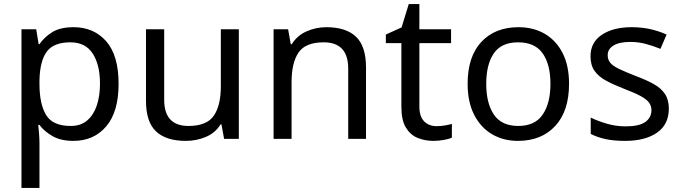

<svg xmlns="http://www.w3.org/2000/svg" viewBox="-20 -679 3336 939"><path d="M340 -546Q439 -546 499.5 -477Q560 -408 560 -269Q560 -132 499.5 -61Q439 10 339 10Q277 10 236.5 -13.5Q196 -37 173 -68H167Q169 -51 171 -25Q173 1 173 20V240H85V-536H157L169 -463H173Q197 -498 236 -522Q275 -546 340 -546ZM324 -472Q242 -472 208.5 -426Q175 -380 173 -286V-269Q173 -170 205.5 -116.5Q238 -63 326 -63Q375 -63 406.5 -90Q438 -117 453.5 -163.5Q469 -210 469 -270Q469 -362 433.5 -417Q398 -472 324 -472Z M1148 -536V0H1076L1063 -71H1059Q1033 -29 987 -9.5Q941 10 889 10Q792 10 743 -36.5Q694 -83 694 -185V-536H783V-191Q783 -63 902 -63Q991 -63 1025.5 -113Q1060 -163 1060 -257V-536Z M1576 -546Q1672 -546 1721 -499.5Q1770 -453 1770 -349V0H1683V-343Q1683 -472 1563 -472Q1474 -472 1440 -422Q1406 -372 1406 -278V0H1318V-536H1389L1402 -463H1407Q1433 -505 1479 -525.5Q1525 -546 1576 -546Z M2115 -62Q2135 -62 2156 -65.5Q2177 -69 2190 -73V-6Q2176 1 2150 5.5Q2124 10 2100 10Q2058 10 2022.5 -4.5Q1987 -19 1965 -55Q1943 -91 1943 -156V-468H1867V-510L1944 -545L1979 -659H2031V-536H2186V-468H2031V-158Q2031 -109 2054.5 -85.5Q2078 -62 2115 -62Z M2763 -269Q2763 -136 2695.5 -63Q2628 10 2513 10Q2442 10 2386.5 -22.5Q2331 -55 2299 -117.5Q2267 -180 2267 -269Q2267 -402 2334 -474Q2401 -546 2516 -546Q2589 -546 2644.5 -513.5Q2700 -481 2731.5 -419.5Q2763 -358 2763 -269ZM2358 -269Q2358 -174 2395.5 -118.5Q2433 -63 2515 -63Q2596 -63 2634 -118.5Q2672 -174 2672 -269Q2672 -364 2634 -418Q2596 -472 2514 -472Q2432 -472 2395 -418Q2358 -364 2358 -269Z M3251 -148Q3251 -70 3193 -30Q3135 10 3037 10Q2981 10 2940.5 1Q2900 -8 2869 -24V-104Q2901 -88 2946.5 -74.5Q2992 -61 3039 -61Q3106 -61 3136 -82.5Q3166 -104 3166 -140Q3166 -160 3155 -176Q3144 -192 3115.5 -208Q3087 -224 3034 -244Q2982 -264 2945 -284Q2908 -304 2888 -332Q2868 -360 2868 -404Q2868 -472 2923.5 -509Q2979 -546 3069 -546Q3118 -546 3160.5 -536.5Q3203 -527 3240 -510L3210 -440Q3176 -454 3139 -464Q3102 -474 3063 -474Q3009 -474 2980.5 -456.5Q2952 -439 2952 -409Q2952 -387 2965 -371.5Q2978 -356 3008.5 -341.5Q3039 -327 3090 -307Q3141 -288 3177 -268Q3213 -248 3232 -219.5Q3251 -191 3251 -148Z"/></svg>

Font: Noto Sans Masaram Gondi
Style: Regular
Weight: 400
Designer: Ek Type & Mukund Gokhale
Foundry: Ek Type
Version: Version 1.004; ttfautohint (v1.8.4.7-5d5b)